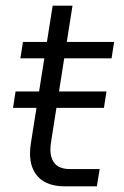

<svg xmlns="http://www.w3.org/2000/svg" viewBox="-20 -658 439 678"><path d="M210 0Q148 0 117 -31Q86 -62 86 -116Q86 -133 89 -152L166 -638H236L161 -161Q158 -143 158 -130Q158 -98 174.5 -79.5Q191 -61 228 -61H332L322 0ZM26 -277 35 -335H356L347 -277ZM52 -452 61 -510H383L374 -452Z"/></svg>

Font: MuseoModerno Light
Style: Italic
Weight: 300
Italic angle: -9°
Designer: Pablo Cosgaya, Héctor Gatti, Marcela Romero, and the Authors of The MuseoModerno Project.
Foundry: Omnibus-Type Team
Version: Version 1.003